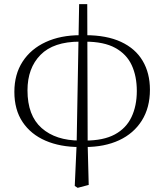

<svg xmlns="http://www.w3.org/2000/svg" viewBox="-20 -691 789 922"><path d="M339 202 348 1 360 -671H399L401 3L406 197L353 211ZM362 15Q269 15 198.5 -15.5Q128 -46 88.5 -105Q49 -164 49 -250Q49 -334 88.5 -395Q128 -456 199.5 -489Q271 -522 366 -522L363 -491Q237 -491 174.5 -427.5Q112 -364 112 -257Q112 -136 180 -76Q248 -16 364 -16ZM388 15 389 -16Q477 -16 531.5 -45.5Q586 -75 611.5 -129Q637 -183 637 -254Q637 -325 612.5 -378Q588 -431 533.5 -461Q479 -491 388 -491L390 -522Q492 -522 561 -490Q630 -458 665 -399Q700 -340 700 -260Q700 -174 661 -112Q622 -50 552 -17.5Q482 15 388 15Z"/></svg>

Font: Noto Serif HK ExtraLight
Style: Regular
Weight: 200
Designer: Ryoko NISHIZUKA 西塚涼子 (kana & ideographs); Frank Grießhammer (Latin, Greek & Cyrillic); Wenlong ZHANG 张文龙 (bopomofo); San
Foundry: Adobe
Version: Version 2.002-H1;hotconv 1.1.0;makeotfexe 2.6.0